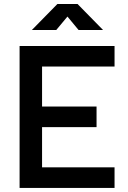

<svg xmlns="http://www.w3.org/2000/svg" viewBox="-20 -918 626 938"><path d="M75.7 0V-693.4H185.5V0ZM75.7 0V-100.6H539.6V0ZM75.7 -296.9V-397.5H451.7V-296.9ZM75.7 -592.8V-693.4H539.6V-592.8ZM135.7 -771.5 260.3 -898.4H358.9L483.4 -771.5H363.8L289.1 -861.8H330.1L254.9 -771.5Z"/></svg>

Font: Cascadia Code Medium
Style: Regular
Weight: 500
Monospace: yes
Designer: Aaron Bell
Foundry: Saja Typeworks
Version: Version 2407.024